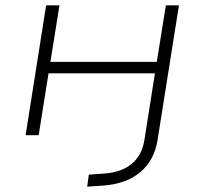

<svg xmlns="http://www.w3.org/2000/svg" viewBox="-20 -507 766 720"><path d="M307 193 313 148 368 144Q433 140 472 109Q511 78 521 21L561 -232H162L125 0H76L153 -487H203L169 -275H568L602 -487H651L571 17Q565 56 548.5 86.5Q532 117 505.5 139Q479 161 444 173.5Q409 186 366 189Z"/></svg>

Font: Nunito Sans 10pt Expanded ExtraLight
Style: Italic
Weight: 250
Width: 7
Italic angle: -9°
Designer: Vernon Adams
Foundry: Vernon Adams
Version: Version 3.101;gftools[0.9.27]